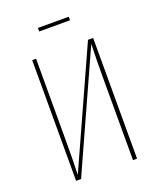

<svg xmlns="http://www.w3.org/2000/svg" viewBox="-151 -925 847 1018"><g transform="rotate(-20 272.0 -415.5)"><path d="M444 0H421V-456Q421 -573 424 -655L128 0H100V-681H122V-219Q122 -95 119 -26L415 -681H444ZM361 -811H187V-831H361Z"/></g></svg>

Font: Fira Sans Extra Condensed Thin
Style: Regular
Weight: 250
Width: 1
Designer: Carrois Corporate & Edenspiekermann AG
Foundry: Carrois Corporate GbR & Edenspiekermann AG
Version: Version 4.203